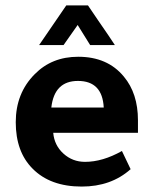

<svg xmlns="http://www.w3.org/2000/svg" viewBox="-20 -675 566 707"><path d="M488 -186H176Q180 -140 213.5 -109.5Q247 -79 293 -79Q358 -79 429 -119L461 -52Q389 12 281 12Q165 12 100 -54Q38 -116 38 -225Q38 -332 108 -402Q171 -466 268 -466Q376 -466 436 -393Q488 -331 488 -232ZM169 -279H362Q357 -377 267 -377Q180 -377 169 -279ZM224 -655H304Q321 -630 342 -599Q385 -537 403 -509H312L266 -583L214 -509H124Z"/></svg>

Font: Tajawal
Style: Bold
Weight: 700
Designer: Boutros Fonts
Foundry: Created by Boutros International 2017
Version: Version 1.700